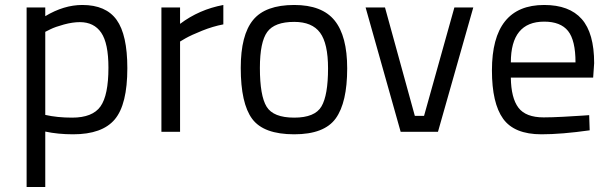

<svg xmlns="http://www.w3.org/2000/svg" viewBox="-20 -530 2455 772"><path d="M87 222V-500H162V-465Q237 -510 311 -510Q406 -510 449 -450Q492 -390 492 -256Q492 -110 441.5 -50Q391 10 274 10Q213 10 162 -1V222ZM301 -441Q272 -441 237 -431.5Q202 -422 182 -412L162 -402V-68Q210 -57 270 -57Q352 -57 384 -102Q416 -147 416 -258Q416 -356 387 -398.5Q358 -441 301 -441Z M629 0V-500H704V-434Q781 -492 878 -510V-432Q836 -424 792.5 -406.5Q749 -389 726 -376L704 -363V0Z M1163 -510Q1275 -510 1325.5 -447.5Q1376 -385 1376 -255Q1376 -118 1330 -54Q1284 10 1163 10Q1040 10 994 -52Q948 -114 948 -257Q948 -389 997.5 -449.5Q1047 -510 1163 -510ZM1163 -57Q1246 -57 1272.5 -102Q1299 -147 1299 -255Q1299 -355 1267 -398.5Q1235 -442 1163 -442Q1084 -442 1054.5 -401.5Q1025 -361 1025 -257Q1025 -145 1052 -101Q1079 -57 1163 -57Z M1450 -500H1528L1648 -64H1685L1807 -500H1883L1741 0H1591Z M2166 -58Q2199 -58 2245 -60.5Q2291 -63 2320 -65L2349 -67L2351 -6Q2238 10 2157 10Q2048 10 2003 -52.5Q1958 -115 1958 -247Q1958 -510 2168 -510Q2269 -510 2319 -453.5Q2369 -397 2369 -276L2365 -218H2034Q2035 -136 2064.5 -97Q2094 -58 2166 -58ZM2034 -279H2294Q2294 -368 2264 -405.5Q2234 -443 2168 -443Q2034 -443 2034 -279Z"/></svg>

Font: TitilliumText22L Rg
Style: Regular
Weight: 400
Designer: Campivisivi
Foundry: Campivisivi
Version: 1.000